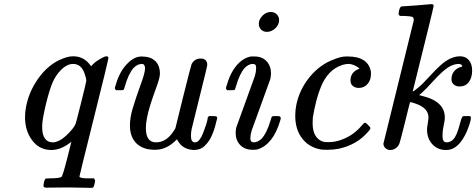

<svg xmlns="http://www.w3.org/2000/svg" viewBox="-20 -714 2302 928"><path d="M228 11Q171 11 136 -35Q101 -81 101 -147Q101 -172 105 -193Q118 -267 162 -330.5Q206 -394 265 -423Q305 -442 333 -442Q388 -442 420 -394L429 -403Q439 -413 448 -419Q483 -442 494 -442Q504 -442 504 -434Q504 -425 435 -149Q364 135 364 139Q364 147 398 148Q405 148 409 148H434Q439 155 439.5 157Q440 159 437 175Q433 191 429 193Q425 194 418 194Q404 194 369.5 193Q335 192 309 192Q284 192 250.5 192.5Q217 193 204 193Q194 193 191 188Q189 185 192 169Q196 153 199 150.5Q202 148 219 148Q266 148 277 141Q283 137 305 51L325 -29L316 -22Q272 11 228 11ZM388 -361Q372 -405 333 -405Q302 -405 271 -372Q249 -349 234.5 -316Q220 -283 203 -215Q184 -135 184 -108V-100Q184 -71 191 -56Q204 -26 235 -26Q248 -26 261 -32Q281 -40 307.5 -66Q334 -92 344 -112Q347 -117 372 -217.5Q397 -318 397 -323Q397 -336 388 -361Z M541 -278Q535 -284 535 -287Q535 -291 539 -302Q558 -371 599 -410Q630 -441 665 -441Q707 -441 730 -419.5Q753 -398 753 -357Q752 -335 735 -290Q699 -192 691 -147Q685 -119 685 -95Q685 -26 734 -26Q779 -26 812 -70Q829 -93 829 -99Q829 -102 866 -249.5Q903 -397 906 -404Q920 -431 950 -431Q980 -431 982 -402Q982 -394 944.5 -245Q907 -96 906 -89Q903 -74 903 -56Q903 -27 921 -26Q932 -26 939 -33Q954 -47 967 -86Q984 -130 984 -146Q984 -147 990 -153H1007Q1024 -153 1026 -151Q1030 -149 1030 -144Q1030 -141 1025 -124Q1006 -43 972 -12Q952 11 914 11Q875 8 852 -16Q839 -31 836 -41Q835 -41 824 -30Q781 10 729 10Q671 10 639.5 -21Q608 -52 608 -108Q608 -144 621 -189Q637 -242 658 -300Q681 -361 681 -383Q681 -405 666 -405Q645 -405 626 -386Q601 -358 584 -298Q580 -282 576 -279Q575 -278 557 -278Z M1231 -599Q1231 -620 1248.5 -638Q1266 -656 1289 -656Q1306 -656 1317.5 -645Q1329 -634 1329 -617Q1329 -594 1310.5 -577Q1292 -560 1270 -560Q1253 -560 1242 -571Q1231 -582 1231 -599ZM1211 -441Q1247 -441 1268.5 -418Q1290 -395 1290 -357Q1288 -338 1287 -333Q1286 -330 1241.5 -207.5Q1197 -85 1196 -82Q1190 -62 1190 -46Q1190 -26 1206 -26Q1225 -26 1244 -43Q1270 -71 1289 -136Q1292 -148 1294.5 -150.5Q1297 -153 1308 -153H1314Q1331 -153 1333 -151Q1337 -147 1337 -143Q1337 -139 1334 -130Q1300 -16 1225 8Q1217 10 1201 10Q1163 10 1141 -13Q1119 -36 1119 -71Q1119 -84 1122 -98Q1123 -101 1167.5 -223.5Q1212 -346 1212 -347Q1218 -368 1218 -384Q1218 -396 1214.5 -400.5Q1211 -405 1200 -405Q1181 -404 1163 -386Q1138 -358 1121 -298Q1117 -282 1113 -279Q1112 -278 1094 -278H1078Q1072 -284 1072 -287Q1072 -291 1076 -302Q1100 -387 1152 -424Q1173 -438 1193 -441Z M1718 -383Q1694 -402 1669 -405Q1648 -405 1632 -399Q1565 -377 1531 -294Q1507 -236 1492 -146Q1491 -138 1491 -119Q1491 -46 1542 -29Q1549 -27 1567 -27Q1603 -27 1634 -40Q1689 -60 1730 -109Q1740 -121 1744 -121Q1748 -121 1758 -111Q1768 -101 1770 -97Q1773 -92 1759 -77Q1705 -14 1617 5Q1592 10 1561 10Q1537 10 1528 8Q1472 -3 1439.5 -46Q1407 -89 1407 -155Q1407 -182 1412 -206Q1427 -281 1476.5 -341.5Q1526 -402 1594 -427Q1628 -441 1652 -441H1662Q1753 -441 1771 -376Q1773 -371 1773 -356Q1773 -327 1756.5 -308Q1740 -289 1714 -289Q1697 -289 1685.5 -298.5Q1674 -308 1674 -325Q1674 -362 1708 -378Z M1922 -683Q1923 -683 1994 -688L2064 -694Q2076 -694 2076 -686Q2076 -678 1975 -273Q1978 -270 2003 -292Q2020 -305 2060 -349Q2109 -402 2135 -419Q2170 -442 2203 -442Q2231 -442 2246.5 -423Q2262 -404 2262 -373Q2262 -339 2246 -317.5Q2230 -296 2201 -296Q2185 -296 2173.5 -305.5Q2162 -315 2162 -331Q2162 -354 2175.5 -370Q2189 -386 2209 -391Q2218 -392 2212 -399Q2207 -407 2185 -404Q2163 -400 2141 -385Q2116 -368 2071 -319Q2042 -286 2014 -261Q2007 -257 2007 -254Q2012 -252 2018 -251Q2130 -225 2130 -146Q2130 -131 2126 -116Q2119 -85 2119 -62V-54Q2119 -26 2139 -26Q2147 -26 2151 -28Q2162 -31 2171 -40.5Q2180 -50 2187 -67Q2194 -84 2197.5 -96.5Q2201 -109 2207 -130Q2213 -151 2218 -152Q2221 -153 2229 -153H2234Q2236 -153 2238 -153Q2245 -153 2247.5 -153Q2250 -153 2252.5 -152Q2255 -151 2255.5 -149Q2256 -147 2256 -144Q2256 -127 2236 -78Q2207 -13 2167 5Q2152 11 2136 11Q2095 11 2069.5 -17Q2044 -45 2044 -88Q2044 -97 2047.5 -117.5Q2051 -138 2051 -146Q2051 -192 1989 -213Q1984 -215 1977.5 -217Q1971 -219 1966 -220H1962Q1961 -220 1937 -121Q1916 -37 1911.5 -23.5Q1907 -10 1899 -3Q1885 11 1866 11Q1853 11 1843.5 2.5Q1834 -6 1833 -19L1980 -616Q1980 -628 1974 -632Q1963 -636 1934 -637H1913Q1907 -643 1906.5 -645Q1906 -647 1909 -664Q1914 -683 1922 -683Z"/></svg>

Font: KaTeX_Main
Style: Italic
Weight: 400
Version: Version 1.1; ttfautohint (v1.3)